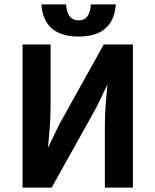

<svg xmlns="http://www.w3.org/2000/svg" viewBox="-20 -857 710 877"><path d="M83 0H216L419 -364C436 -400 454 -435 471 -471C465 -410 459 -348 459 -287V0H587V-654H454L252 -291C234 -254 216 -218 199 -182V-183C205 -241 211 -309 211 -369V-654H83ZM339 -690C462 -690 503 -756 509 -837H395C393 -795 378 -764 339 -764C300 -764 284 -795 282 -837H169C175 -756 216 -690 339 -690Z"/></svg>

Font: Source Sans Pro SemBd
Style: Regular
Weight: 700
Designer: Paul D. Hunt
Foundry: Adobe Systems Incorporated
Version: Version 2.020;PS 2.0;hotconv 1.0.86;makeotf.lib2.5.63406